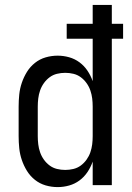

<svg xmlns="http://www.w3.org/2000/svg" viewBox="-20 -755 540 783"><path d="M215 8Q190 8 166 1Q142 -6 122.5 -21.5Q103 -37 90 -58Q77 -79 69 -102.5Q61 -126 58.5 -150.5Q56 -175 56 -200V-320Q56 -345 58.5 -369.5Q61 -394 69 -417.5Q77 -441 90 -462Q103 -483 122.5 -498.5Q142 -514 166 -521Q190 -528 215 -528Q239 -528 262 -521.5Q285 -515 304 -501Q323 -487 336.5 -467Q350 -447 358 -424V-597H252V-658H358V-735H436V-658H482V-597H436V0H358V-96Q350 -73 336.5 -53Q323 -33 304 -19Q285 -5 262 1.5Q239 8 215 8ZM246 -62Q263 -62 279.5 -66Q296 -70 309.5 -80Q323 -90 333 -104Q343 -118 348.5 -134Q354 -150 356 -166.5Q358 -183 358 -200V-320Q358 -337 356 -353.5Q354 -370 348.5 -386Q343 -402 333 -416Q323 -430 309.5 -440Q296 -450 279.5 -454Q263 -458 246 -458Q229 -458 212.5 -454Q196 -450 182.5 -440Q169 -430 159 -416Q149 -402 143.5 -386Q138 -370 136 -353.5Q134 -337 134 -320V-200Q134 -183 136 -166.5Q138 -150 143.5 -134Q149 -118 159 -104Q169 -90 182.5 -80Q196 -70 212.5 -66Q229 -62 246 -62Z"/></svg>

Font: Iosevka
Style: Regular
Weight: 400
Monospace: yes
Designer: Belleve Invis
Foundry: Belleve Invis
Version: Version 33.2.3; ttfautohint (v1.8.4)